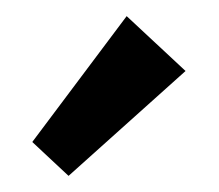

<svg xmlns="http://www.w3.org/2000/svg" viewBox="-20 -742 271 238"><path d="M210 -654 65 -524 20 -566 137 -722Z"/></svg>

Font: Tilda Sans Bold
Style: Regular
Weight: 700
Designer: ParaType Ltd
Foundry: ParaType Ltd
Version: Version 1.009